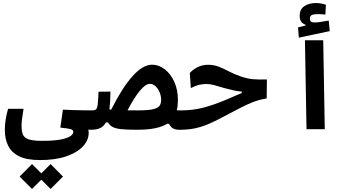

<svg xmlns="http://www.w3.org/2000/svg" viewBox="-20 -849 2384 1262"><path d="M242.7 203.1Q154.8 203.1 104.2 177.5Q53.7 151.9 32.7 106.9Q11.7 62 11.7 4.9Q11.7 -26.4 17.3 -63.5Q22.9 -100.6 33.2 -133.8H134.8Q129.4 -98.1 125.5 -72.5Q121.6 -46.9 121.6 -20Q121.6 14.2 130.6 35.6Q139.6 57.1 168.5 66.9Q197.3 76.7 255.9 76.7Q334.5 76.7 379.4 67.9Q424.3 59.1 443.1 45.4Q461.9 31.7 461.9 18.1Q461.9 5.4 445.8 0.2Q429.7 -4.9 376.5 -10.3L393.6 -128.4Q423.3 -126.5 458.5 -125.5Q493.7 -124.5 527.3 -124Q561 -123.5 585.9 -123.5Q612.3 -123.5 624 -105.7Q635.7 -87.9 635.7 -61Q635.7 -31.7 621.6 -13.9Q607.4 3.9 580.1 3.9Q570.8 3.9 560.5 3.4Q563 13.2 563 24.4Q563 71.8 525.6 112.5Q488.3 153.3 416.7 178.2Q345.2 203.1 242.7 203.1ZM312.5 393.1 251.5 332 190.4 393.1 108.9 311.5 190.4 229.5 251.5 290.5 312.5 229.5 394 311.5Z M1166 4.4Q1135.3 4.4 1118.9 -4.2Q1102.5 -12.7 1090.8 -35.2H1078.6Q1047.4 -16.1 999 -6.1Q950.7 3.9 880.4 3.9Q814.9 3.9 777.3 0Q739.7 -3.9 720.2 -14.4Q700.7 -24.9 689.5 -44.4H676.3Q662.1 -18.6 638.4 -7.3Q614.7 3.9 578.1 3.9L585.9 -123.5Q603.5 -123.5 611.3 -130.6Q619.1 -137.7 622.3 -163.6Q625.5 -189.5 627.4 -246.1L706.1 -247.1Q705.6 -212.4 703.9 -183.1Q702.1 -153.8 699.2 -129.9Q705.1 -129.4 710.9 -128.4Q784.2 -274.4 851.8 -349.1Q919.4 -423.8 979.5 -423.8Q1024.4 -423.8 1063 -393.8Q1101.6 -363.8 1125.5 -311.5Q1149.4 -259.3 1149.4 -191.9Q1149.4 -153.3 1142.1 -124Q1154.8 -123.5 1171.9 -123.5Q1191.4 -123.5 1200.4 -110.8Q1209.5 -98.1 1209.5 -67.9Q1209.5 -30.8 1197.8 -13.2Q1186 4.4 1166 4.4ZM818.4 -124Q847.7 -123.5 887.2 -123.5Q956.5 -123.5 988.8 -131.8Q1021 -140.1 1030 -155.5Q1039.1 -170.9 1039.1 -192.4Q1039.1 -218.3 1029.1 -242.4Q1019 -266.6 1002.2 -282.2Q985.4 -297.9 964.8 -297.9Q937 -297.9 899.4 -252.7Q861.8 -207.5 818.4 -124Z M1164.6 3.9Q1152.3 3.9 1145 -11.5Q1137.7 -26.9 1137.7 -64Q1137.7 -97.2 1147 -110.4Q1156.2 -123.5 1172.9 -123.5Q1247.6 -123.5 1316.4 -141.4Q1385.3 -159.2 1470.7 -195.3Q1500.5 -208 1523.9 -218.5Q1547.4 -229 1568.8 -237.3V-247.1Q1542.5 -249 1514.4 -255.1Q1486.3 -261.2 1451.2 -271Q1414.6 -281.7 1388.4 -289.3Q1362.3 -296.9 1335.9 -296.9Q1285.2 -296.9 1234.4 -270L1227.5 -369.6Q1254.4 -397.5 1284.9 -410.4Q1315.4 -423.3 1347.2 -423.3Q1386.2 -423.3 1419.7 -409.9Q1453.1 -396.5 1487.3 -378.4Q1521.5 -360.4 1562 -346.7Q1607.4 -331.5 1644.3 -328.4Q1681.2 -325.2 1734.4 -326.7L1732.9 -202.1Q1681.2 -192.9 1641.6 -177.5Q1602.1 -162.1 1549.8 -134.8Q1492.2 -105 1444.8 -79.6Q1397.5 -54.2 1354.2 -35.4Q1311 -16.6 1265.4 -6.3Q1219.7 3.9 1164.6 3.9Z M1994.6 0 1984.4 -584.5H2104.5L2114.7 0ZM1944.3 -601.6 1939 -668.9 1987.8 -681.2V-687Q1949.7 -699.2 1949.7 -745.1Q1949.7 -787.1 1979.7 -808.1Q2009.8 -829.1 2057.1 -829.1Q2075.7 -829.1 2092.8 -825.7Q2109.9 -822.3 2122.1 -817.4L2118.7 -752.9Q2092.3 -756.3 2072.8 -756.3Q2043 -756.3 2030 -750.5Q2017.1 -744.6 2017.1 -727.5Q2017.1 -711.9 2025.1 -706.5Q2033.2 -701.2 2049.8 -701.2Q2064.9 -701.2 2091.8 -705.6Q2118.7 -710 2140.6 -713.9L2147.5 -644.5Z"/></svg>

Font: Cascadia Mono NF SemiBold
Style: Regular
Weight: 600
Monospace: yes
Designer: Aaron Bell
Foundry: Saja Typeworks
Version: Version 2404.023; ttfautohint (v1.8.4)